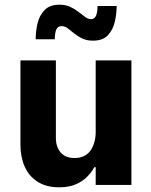

<svg xmlns="http://www.w3.org/2000/svg" viewBox="-20 -787 641 817"><path d="M232.2 10Q176.6 10 139.7 -13.8Q102.8 -37.6 84.9 -78.5Q67 -119.4 67 -170.2V-530H217.8V-200.4Q217.8 -161.6 238.2 -138.1Q258.6 -114.6 297.2 -114.6Q321.8 -114.6 339 -123.7Q356.2 -132.8 366.6 -148.6Q377 -164.4 382.1 -184.2Q387.2 -204 387.2 -224.8V-530H539.2V0H387.2V-75.4H381.2Q370.4 -55 351 -35.1Q331.6 -15.2 302.4 -2.6Q273.2 10 232.2 10ZM376 -614Q349 -614 329.6 -623.4Q310.2 -632.8 295.5 -644.9Q280.8 -657 268.2 -666.4Q255.6 -675.8 241.6 -675.8Q225.8 -675.8 219.5 -661.1Q213.2 -646.4 213.2 -620H131.8Q131.8 -653.4 139.6 -687.1Q147.4 -720.8 169.5 -743.9Q191.6 -767 232.6 -767Q259.6 -767 279.5 -757.6Q299.4 -748.2 314.4 -736.3Q329.4 -724.4 342 -715Q354.6 -705.6 367.6 -705.6Q382.4 -705.6 388.7 -720.4Q395 -735.2 395 -761.4H476.4Q476.4 -728.6 468.6 -694.4Q460.8 -660.2 439.2 -637.1Q417.6 -614 376 -614Z"/></svg>

Font: Be Vietnam Pro Variable Thin
Style: Regular
Weight: 100
Designer: Lam Bao, Tony Le, Vietanh Nguyen
Foundry: Yellow Type Foundry
Version: Version 1.002